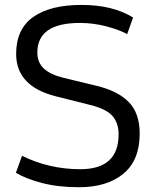

<svg xmlns="http://www.w3.org/2000/svg" viewBox="-20 -765 639 796"><path d="M313 -63.5Q471.7 -63.5 471.7 -208Q471.7 -254.9 446.5 -283.9Q421.4 -313 355 -329.6L211.4 -365.7Q46.9 -407.2 46.9 -541.5Q46.9 -644.5 117.7 -694.6Q188.5 -744.6 317.9 -744.6Q447.3 -744.6 531.7 -692.4L507.3 -623.5Q474.6 -641.6 420.7 -655.8Q366.7 -669.9 311.5 -669.9Q134.8 -669.9 134.8 -547.4Q134.8 -505.9 161.9 -480.7Q189 -455.6 243.2 -442.4L380.4 -409.2Q468.3 -388.2 513.7 -342Q559.1 -295.9 559.1 -210.9Q559.1 -100.6 491.5 -44.7Q423.8 11.2 307.6 11.2Q220.7 11.2 153.1 -6.6Q85.4 -24.4 45.9 -48.8L71.3 -119.1Q184.1 -63.5 313 -63.5Z"/></svg>

Font: Oxygen-Regular
Style: Regular
Weight: 400
Designer: Vernon Adams
Foundry: Vernon Adams
Version: Version Release 0.2.3 webfont; ttfautohint (v0.93.3-1d66) -l